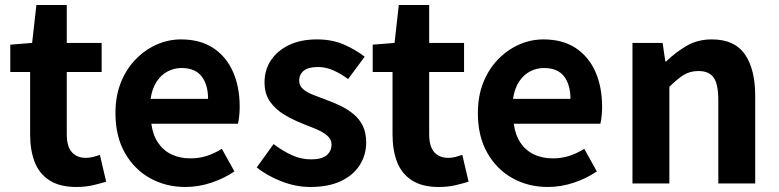

<svg xmlns="http://www.w3.org/2000/svg" viewBox="-20 -731 3102 765"><path d="M284 14Q218 14 177 -12.5Q136 -39 118 -86Q100 -133 100 -195V-444H21V-553L108 -560L125 -711H246V-560H385V-444H246V-196Q246 -148 266 -125Q286 -102 323 -102Q337 -102 352 -106Q367 -110 378 -114L403 -7Q380 0 350.5 7Q321 14 284 14Z M719 14Q641 14 578 -21Q515 -56 477.5 -122Q440 -188 440 -280Q440 -348 461.5 -402Q483 -456 520.5 -494.5Q558 -533 604.5 -553.5Q651 -574 701 -574Q778 -574 830 -539.5Q882 -505 908.5 -444.5Q935 -384 935 -306Q935 -286 933 -267.5Q931 -249 928 -238H583Q589 -193 610 -162Q631 -131 664 -115.5Q697 -100 739 -100Q773 -100 803 -109.5Q833 -119 864 -138L914 -48Q873 -20 822 -3Q771 14 719 14ZM580 -337H809Q809 -393 783.5 -426.5Q758 -460 703 -460Q674 -460 648 -446.5Q622 -433 604 -405.5Q586 -378 580 -337Z M1216 14Q1160 14 1102.5 -8Q1045 -30 1003 -64L1070 -157Q1107 -129 1143.5 -112.5Q1180 -96 1220 -96Q1262 -96 1281.5 -112.5Q1301 -129 1301 -155Q1301 -176 1284 -190.5Q1267 -205 1240 -216.5Q1213 -228 1184 -239Q1149 -253 1114.5 -273Q1080 -293 1057 -324.5Q1034 -356 1034 -403Q1034 -453 1060 -491.5Q1086 -530 1132.5 -552Q1179 -574 1243 -574Q1304 -574 1351.5 -553Q1399 -532 1433 -505L1367 -416Q1337 -438 1307.5 -451Q1278 -464 1247 -464Q1208 -464 1190 -449Q1172 -434 1172 -410Q1172 -390 1187 -376.5Q1202 -363 1228 -353Q1254 -343 1283 -332Q1311 -322 1338.5 -308.5Q1366 -295 1389 -276Q1412 -257 1425.5 -229.5Q1439 -202 1439 -163Q1439 -114 1413.5 -73.5Q1388 -33 1338.5 -9.5Q1289 14 1216 14Z M1728 14Q1662 14 1621 -12.5Q1580 -39 1562 -86Q1544 -133 1544 -195V-444H1465V-553L1552 -560L1569 -711H1690V-560H1829V-444H1690V-196Q1690 -148 1710 -125Q1730 -102 1767 -102Q1781 -102 1796 -106Q1811 -110 1822 -114L1847 -7Q1824 0 1794.5 7Q1765 14 1728 14Z M2163 14Q2085 14 2022 -21Q1959 -56 1921.5 -122Q1884 -188 1884 -280Q1884 -348 1905.5 -402Q1927 -456 1964.5 -494.5Q2002 -533 2048.5 -553.5Q2095 -574 2145 -574Q2222 -574 2274 -539.5Q2326 -505 2352.5 -444.5Q2379 -384 2379 -306Q2379 -286 2377 -267.5Q2375 -249 2372 -238H2027Q2033 -193 2054 -162Q2075 -131 2108 -115.5Q2141 -100 2183 -100Q2217 -100 2247 -109.5Q2277 -119 2308 -138L2358 -48Q2317 -20 2266 -3Q2215 14 2163 14ZM2024 -337H2253Q2253 -393 2227.5 -426.5Q2202 -460 2147 -460Q2118 -460 2092 -446.5Q2066 -433 2048 -405.5Q2030 -378 2024 -337Z M2500 0V-560H2620L2631 -486H2634Q2671 -522 2715 -548Q2759 -574 2816 -574Q2907 -574 2948 -514.5Q2989 -455 2989 -349V0H2842V-331Q2842 -396 2823.5 -422Q2805 -448 2763 -448Q2729 -448 2703.5 -432Q2678 -416 2647 -385V0Z"/></svg>

Font: Noto Sans SC
Style: Bold
Weight: 700
Designer: Ryoko NISHIZUKA  (kana, bopomofo & ideographs); Paul D. Hunt (Latin, Greek & Cyrillic); Sandoll Communications , Soo-you
Foundry: Adobe
Version: Version 2.004-H2;hotconv 1.0.118;makeotfexe 2.5.65603